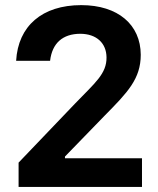

<svg xmlns="http://www.w3.org/2000/svg" viewBox="-20 -736 621 756"><path d="M53.2 0H539.1V-112.8H235.8V-119.6L393.1 -281.7C482.9 -372.6 534.2 -425.8 534.2 -520.5C533.7 -638.7 444.8 -715.8 299.8 -715.8C146 -715.8 51.3 -633.8 43.5 -496.6H177.2C185.5 -566.9 227.5 -602.5 295.4 -603C360.8 -603 398.9 -565.4 399.4 -510.3C400.4 -445.8 354 -409.7 276.4 -329.1L53.2 -95.7Z"/></svg>

Font: Wand UI Pro Bold
Style: Regular
Weight: 700
Designer: Andreas Faust
Version: Version 1.003;FEAKit 1.0